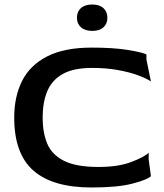

<svg xmlns="http://www.w3.org/2000/svg" viewBox="-20 -821 729 851"><path d="M386 10Q214 10 128.5 -64.5Q43 -139 43 -300Q43 -393 78 -462.5Q113 -532 189 -571Q265 -610 386 -610Q481 -610 544 -600Q607 -590 629 -580V-557L649 -460Q630 -473 592.5 -487Q555 -501 503 -510.5Q451 -520 388 -520Q306 -520 258 -493Q210 -466 189.5 -416.5Q169 -367 169 -300Q169 -233 189.5 -184Q210 -135 264 -108Q318 -81 417 -81Q503 -81 560.5 -102.5Q618 -124 639 -144V-114L649 -40Q632 -24 566.5 -7Q501 10 386 10ZM389 -684Q357 -684 339 -700Q321 -716 321 -742Q321 -769 338.5 -785Q356 -801 389 -801Q421 -801 438.5 -785Q456 -769 456 -742Q456 -716 438.5 -700Q421 -684 389 -684Z"/></svg>

Font: Red Rose Medium
Style: Regular
Weight: 500
Designer: Jaikishan Patel
Version: Version 2.000